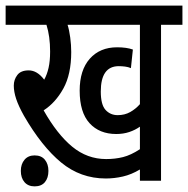

<svg xmlns="http://www.w3.org/2000/svg" viewBox="-20 -642 668 682"><path d="M552 -554V0H477V-40Q447 -22 416.5 -15Q386 -8 356 -8Q266 -8 197 -65Q128 -122 65 -231Q46 -265 37.5 -290.5Q29 -316 29 -338Q29 -359 41.5 -375.5Q54 -392 82 -392Q112 -392 137 -359Q147 -377 152.5 -401Q158 -425 158 -459Q158 -513 145 -554H0V-622H628V-554ZM398 -233Q423 -233 442.5 -244Q462 -255 477 -272V-554H220Q226 -535 229.5 -508.5Q233 -482 233 -457Q233 -378 205 -327.5Q177 -277 135 -250Q183 -165 236.5 -121Q290 -77 357 -77Q389 -77 417 -84Q445 -91 477 -112V-192Q460 -180 439 -173Q418 -166 393 -166Q333 -166 298 -204.5Q263 -243 263 -320Q263 -393 299 -433.5Q335 -474 396 -474Q430 -474 452 -466L445 -400Q436 -404 424.5 -405.5Q413 -407 402 -407Q338 -407 338 -317Q338 -270 355 -251.5Q372 -233 398 -233ZM54 -35Q54 -59 67 -74.5Q80 -90 103 -90Q127 -90 139.5 -74.5Q152 -59 152 -35Q152 -10 139.5 5Q127 20 103 20Q80 20 67 5Q54 -10 54 -35Z"/></svg>

Font: Noto Sans ExtraCondensed
Style: Regular
Weight: 400
Width: 2
Designer: Monotype Design Team
Foundry: Monotype Imaging Inc.
Version: Version 2.013; ttfautohint (v1.8.4.7-5d5b)